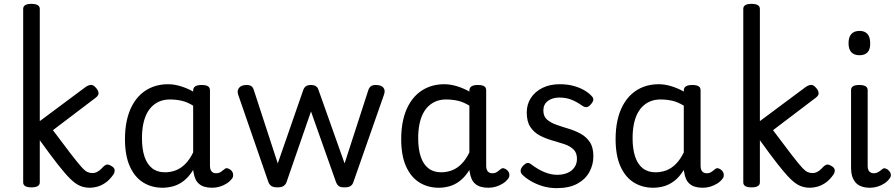

<svg xmlns="http://www.w3.org/2000/svg" viewBox="-20 -955 4636 994"><path d="M143 15Q121 15 110.5 8.5Q100 2 100 -11V-909Q100 -922 110.5 -928.5Q121 -935 143 -935Q164 -935 175 -928.5Q186 -922 186 -909V-328L421 -503Q436 -514 449.5 -515.5Q463 -517 478 -499Q488 -488 490 -474.5Q492 -461 474 -448L254 -281Q312 -203 346.5 -158.5Q381 -114 400 -92.5Q419 -71 431.5 -65Q444 -59 458 -59Q469 -59 477.5 -62.5Q486 -66 495 -73Q504 -80 514 -91Q525 -102 534 -103Q543 -104 556 -96Q573 -87 573.5 -74Q574 -61 566 -50Q546 -22 524 -7.5Q502 7 481.5 12Q461 17 445 17Q417 17 393 6.5Q369 -4 342 -31Q315 -58 277.5 -106Q240 -154 186 -229V-11Q186 2 175 8.5Q164 15 143 15Z M822 17Q765 17 721 -10.5Q677 -38 652 -94Q627 -150 627 -235Q627 -287 636.5 -331Q646 -375 665 -410Q684 -445 711 -469Q738 -493 773 -506Q808 -519 850 -519Q882 -519 916 -508.5Q950 -498 980 -481V-486Q980 -501 991 -508Q1002 -515 1024 -515Q1046 -515 1056.5 -508.5Q1067 -502 1067 -488V-96Q1067 -83 1071 -74.5Q1075 -66 1082 -62Q1089 -58 1098 -58Q1108 -58 1114.5 -60.5Q1121 -63 1127.5 -68Q1134 -73 1143 -80Q1150 -86 1159 -83.5Q1168 -81 1177 -73Q1186 -63 1187 -52Q1188 -41 1183 -33Q1172 -17 1155 -6Q1138 5 1118.5 11Q1099 17 1079 17Q1056 17 1039 12Q1022 7 1010 -3.5Q998 -14 991.5 -29Q985 -44 982 -63Q982 -64 981 -67.5Q980 -71 980 -75Q957 -38 930.5 -18Q904 2 876 9.5Q848 17 822 17ZM715 -239Q715 -184 728 -144.5Q741 -105 767.5 -84Q794 -63 834 -63Q863 -63 889.5 -73Q916 -83 939 -106Q962 -129 980 -166V-408Q949 -427 920 -433.5Q891 -440 859 -440Q833 -440 811 -432Q789 -424 771 -408Q753 -392 740.5 -368Q728 -344 721.5 -312Q715 -280 715 -239Z M1417 15Q1395 15 1385 8Q1375 1 1370 -11L1213 -465Q1206 -485 1217.5 -500Q1229 -515 1257 -515Q1272 -515 1281 -509Q1290 -503 1294 -489L1418 -109L1550 -489Q1555 -503 1564.5 -509Q1574 -515 1590 -515Q1605 -515 1615 -509Q1625 -503 1629 -489L1764 -109L1887 -489Q1892 -503 1901 -509Q1910 -515 1925 -515Q1954 -515 1965 -501Q1976 -487 1968 -465L1809 -11Q1805 1 1795 8Q1785 15 1763 15Q1741 15 1732.5 7.5Q1724 0 1720 -11L1590 -378L1463 -11Q1459 0 1448.5 7.5Q1438 15 1417 15Z M2252 17Q2195 17 2151 -10.5Q2107 -38 2082 -94Q2057 -150 2057 -235Q2057 -287 2066.5 -331Q2076 -375 2095 -410Q2114 -445 2141 -469Q2168 -493 2203 -506Q2238 -519 2280 -519Q2312 -519 2346 -508.5Q2380 -498 2410 -481V-486Q2410 -501 2421 -508Q2432 -515 2454 -515Q2476 -515 2486.5 -508.5Q2497 -502 2497 -488V-96Q2497 -83 2501 -74.5Q2505 -66 2512 -62Q2519 -58 2528 -58Q2538 -58 2544.5 -60.5Q2551 -63 2557.5 -68Q2564 -73 2573 -80Q2580 -86 2589 -83.5Q2598 -81 2607 -73Q2616 -63 2617 -52Q2618 -41 2613 -33Q2602 -17 2585 -6Q2568 5 2548.5 11Q2529 17 2509 17Q2486 17 2469 12Q2452 7 2440 -3.5Q2428 -14 2421.5 -29Q2415 -44 2412 -63Q2412 -64 2411 -67.5Q2410 -71 2410 -75Q2387 -38 2360.5 -18Q2334 2 2306 9.5Q2278 17 2252 17ZM2145 -239Q2145 -184 2158 -144.5Q2171 -105 2197.5 -84Q2224 -63 2264 -63Q2293 -63 2319.5 -73Q2346 -83 2369 -106Q2392 -129 2410 -166V-408Q2379 -427 2350 -433.5Q2321 -440 2289 -440Q2263 -440 2241 -432Q2219 -424 2201 -408Q2183 -392 2170.5 -368Q2158 -344 2151.5 -312Q2145 -280 2145 -239Z M2862 19Q2822 19 2787 8Q2752 -3 2725 -19.5Q2698 -36 2682 -53Q2675 -61 2675.5 -72.5Q2676 -84 2689 -98Q2700 -109 2709 -111Q2718 -113 2729 -105Q2766 -77 2799.5 -63.5Q2833 -50 2864 -50Q2894 -50 2917 -59.5Q2940 -69 2953.5 -88Q2967 -107 2967 -133Q2967 -165 2948 -182.5Q2929 -200 2899.5 -209.5Q2870 -219 2837 -228.5Q2804 -238 2774.5 -253.5Q2745 -269 2726 -297Q2707 -325 2707 -373Q2707 -415 2728.5 -448Q2750 -481 2788.5 -500Q2827 -519 2877 -519Q2917 -519 2948.5 -510.5Q2980 -502 3003.5 -488.5Q3027 -475 3042 -459Q3053 -448 3051.5 -437.5Q3050 -427 3039 -415Q3028 -402 3017.5 -400.5Q3007 -399 2994 -408Q2966 -428 2938 -439Q2910 -450 2876 -450Q2840 -450 2816.5 -432.5Q2793 -415 2793 -383Q2793 -353 2811.5 -336.5Q2830 -320 2859.5 -309.5Q2889 -299 2922.5 -289Q2956 -279 2985.5 -263Q3015 -247 3033.5 -219.5Q3052 -192 3052 -146Q3052 -103 3031.5 -65Q3011 -27 2969 -4Q2927 19 2862 19Z M3362 17Q3305 17 3261 -10.5Q3217 -38 3192 -94Q3167 -150 3167 -235Q3167 -287 3176.5 -331Q3186 -375 3205 -410Q3224 -445 3251 -469Q3278 -493 3313 -506Q3348 -519 3390 -519Q3422 -519 3456 -508.5Q3490 -498 3520 -481V-486Q3520 -501 3531 -508Q3542 -515 3564 -515Q3586 -515 3596.5 -508.5Q3607 -502 3607 -488V-96Q3607 -83 3611 -74.5Q3615 -66 3622 -62Q3629 -58 3638 -58Q3648 -58 3654.5 -60.5Q3661 -63 3667.5 -68Q3674 -73 3683 -80Q3690 -86 3699 -83.5Q3708 -81 3717 -73Q3726 -63 3727 -52Q3728 -41 3723 -33Q3712 -17 3695 -6Q3678 5 3658.5 11Q3639 17 3619 17Q3596 17 3579 12Q3562 7 3550 -3.5Q3538 -14 3531.5 -29Q3525 -44 3522 -63Q3522 -64 3521 -67.5Q3520 -71 3520 -75Q3497 -38 3470.5 -18Q3444 2 3416 9.5Q3388 17 3362 17ZM3255 -239Q3255 -184 3268 -144.5Q3281 -105 3307.5 -84Q3334 -63 3374 -63Q3403 -63 3429.5 -73Q3456 -83 3479 -106Q3502 -129 3520 -166V-408Q3489 -427 3460 -433.5Q3431 -440 3399 -440Q3373 -440 3351 -432Q3329 -424 3311 -408Q3293 -392 3280.5 -368Q3268 -344 3261.5 -312Q3255 -280 3255 -239Z M3871 15Q3849 15 3838.5 8.5Q3828 2 3828 -11V-909Q3828 -922 3838.5 -928.5Q3849 -935 3871 -935Q3892 -935 3903 -928.5Q3914 -922 3914 -909V-328L4149 -503Q4164 -514 4177.5 -515.5Q4191 -517 4206 -499Q4216 -488 4218 -474.5Q4220 -461 4202 -448L3982 -281Q4040 -203 4074.5 -158.5Q4109 -114 4128 -92.5Q4147 -71 4159.5 -65Q4172 -59 4186 -59Q4197 -59 4205.5 -62.5Q4214 -66 4223 -73Q4232 -80 4242 -91Q4253 -102 4262 -103Q4271 -104 4284 -96Q4301 -87 4301.5 -74Q4302 -61 4294 -50Q4274 -22 4252 -7.5Q4230 7 4209.5 12Q4189 17 4173 17Q4145 17 4121 6.5Q4097 -4 4070 -31Q4043 -58 4005.5 -106Q3968 -154 3914 -229V-11Q3914 2 3903 8.5Q3892 15 3871 15Z M4485 17Q4433 17 4409.5 -10Q4386 -37 4386 -86V-489Q4386 -502 4396.5 -508.5Q4407 -515 4428 -515Q4450 -515 4461 -508.5Q4472 -502 4472 -489V-96Q4472 -76 4481 -67Q4490 -58 4503 -58Q4514 -58 4521.5 -61.5Q4529 -65 4535.5 -70Q4542 -75 4550 -81Q4556 -86 4566.5 -82Q4577 -78 4583 -70Q4591 -61 4592 -51Q4593 -41 4587 -33Q4576 -17 4559.5 -6Q4543 5 4523.5 11Q4504 17 4485 17ZM4430 -669Q4402 -669 4387.5 -684.5Q4373 -700 4373 -731Q4373 -763 4387.5 -779Q4402 -795 4430 -795Q4457 -795 4471 -779Q4485 -763 4485 -731Q4486 -700 4471.5 -684.5Q4457 -669 4430 -669Z"/></svg>

Font: Playwrite DE Grund
Style: Regular
Weight: 400
Designer: Veronika Burian, José Scaglione
Foundry: TypeTogether
Version: Version 1.002